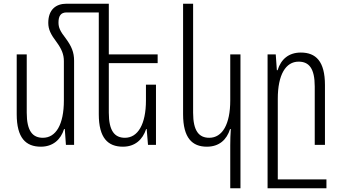

<svg xmlns="http://www.w3.org/2000/svg" viewBox="-20 -780 1839 1034"><path d="M379 -453C379 -499 365 -531 335 -572C303 -613 295 -632 295 -659C295 -693 307 -713 338 -713H512V-165C512 -37 561 10 642 10C706 10 748 -27 767 -85H770L777 0H820V-324H766V-239C766 -110 722 -38 653 -38C598 -38 566 -74 566 -173V-440H829V-487H566V-760H338C281 -760 240 -728 240 -657C240 -621 254 -594 285 -553C312 -516 324 -487 324 -451V-239C324 -109 281 -38 211 -38C156 -38 124 -74 124 -173V-487H70V-165C70 -37 119 10 200 10C264 10 307 -27 325 -85H329L335 0H379Z M1275 234V-487H1220V-239C1220 -110 1177 -38 1107 -38C1052 -38 1020 -74 1020 -173V-760H966V-165C966 -37 1015 10 1094 10C1160 10 1201 -27 1219 -85H1223C1221 -56 1220 -28 1220 2V234Z M1421 234H1738V186H1476V-248C1476 -378 1519 -448 1588 -448C1644 -448 1675 -412 1675 -314V0H1730V-322C1730 -450 1681 -497 1600 -497C1535 -497 1493 -461 1475 -402H1471L1465 -487H1421Z"/></svg>

Font: Noto Sans Armenian Condensed Light
Style: Regular
Weight: 300
Width: 3
Designer: Monotype Design Team
Foundry: Monotype Imaging Inc.
Version: Version 2.008